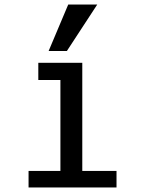

<svg xmlns="http://www.w3.org/2000/svg" viewBox="-20 -827 640 847"><path d="M149 -550H343V-73H494V0H106V-73H246.5V-168V-474H149ZM194.5 -602 281 -807H409L275 -602Z"/></svg>

Font: JuliaMono Medium
Style: Regular
Weight: 500
Monospace: yes
Designer: cormullion
Foundry: corm
Version: Version 0.054; ttfautohint (v1.8.4)